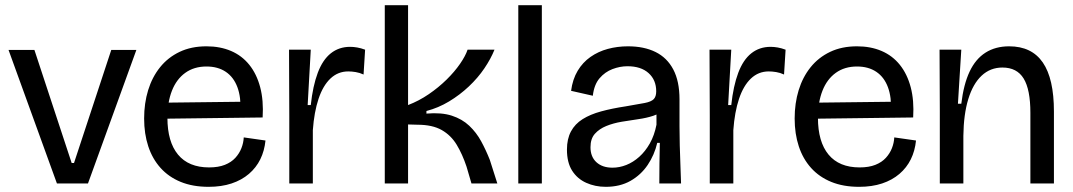

<svg xmlns="http://www.w3.org/2000/svg" viewBox="-20 -709 4147 742"><path d="M200 0 13 -516H113L257 -79H266L410 -516H507L320 0Z M786 13Q725 13 678.5 -6Q632 -25 600.5 -60Q569 -95 553 -143.5Q537 -192 537 -251Q537 -310 552.5 -360.5Q568 -411 598.5 -449Q629 -487 674 -508.5Q719 -530 778 -530Q831 -530 873 -512Q915 -494 943.5 -458.5Q972 -423 985.5 -372Q999 -321 995 -255L594 -250V-312L934 -316L909 -278Q912 -333 897.5 -372Q883 -411 852.5 -431.5Q822 -452 778 -452Q730 -452 696 -427.5Q662 -403 644.5 -358.5Q627 -314 627 -254Q627 -161 668 -111.5Q709 -62 788 -62Q824 -62 849 -72Q874 -82 889.5 -99Q905 -116 913 -136.5Q921 -157 922 -178L1006 -166Q1002 -126 986 -93.5Q970 -61 942 -37Q914 -13 875 0Q836 13 786 13Z M1098 0V-260L1097 -517H1181L1169 -303H1181Q1189 -377 1208 -427.5Q1227 -478 1258.5 -503Q1290 -528 1333 -528Q1346 -528 1360.5 -525.5Q1375 -523 1391 -517L1385 -421Q1370 -428 1354.5 -430.5Q1339 -433 1326 -433Q1286 -433 1257 -405.5Q1228 -378 1211 -327Q1194 -276 1189 -206V0Z M1467 0V-689H1557V-303Q1599 -319 1637 -345Q1675 -371 1706 -401.5Q1737 -432 1758 -462.5Q1779 -493 1787 -517H1891Q1877 -482 1852 -445Q1827 -408 1792 -375Q1757 -342 1715.5 -317Q1674 -292 1628 -280V-270Q1686 -275 1726 -262Q1766 -249 1793.5 -223Q1821 -197 1839.5 -163Q1858 -129 1873 -91L1902 0H1802L1783 -65Q1767 -113 1745 -149.5Q1723 -186 1687 -206.5Q1651 -227 1593 -227L1557 -228V0Z M1983 0V-689H2074V0Z M2321 13Q2280 13 2245.5 -2.5Q2211 -18 2191 -49.5Q2171 -81 2171 -131Q2171 -172 2186.5 -201Q2202 -230 2231.5 -248.5Q2261 -267 2303 -278.5Q2345 -290 2398 -298Q2446 -306 2471.5 -311Q2497 -316 2506.5 -326Q2516 -336 2516 -356Q2516 -400 2486.5 -426.5Q2457 -453 2405 -453Q2376 -453 2347 -442Q2318 -431 2297 -406.5Q2276 -382 2271 -339L2187 -358Q2193 -403 2212.5 -435.5Q2232 -468 2262 -489Q2292 -510 2329 -520Q2366 -530 2407 -530Q2469 -530 2513.5 -508Q2558 -486 2582 -440.5Q2606 -395 2606 -325V-220Q2606 -185 2607 -147.5Q2608 -110 2609.5 -72.5Q2611 -35 2612 0H2528Q2528 -39 2528.5 -77.5Q2529 -116 2530 -157H2520Q2509 -110 2483 -71.5Q2457 -33 2416.5 -10Q2376 13 2321 13ZM2347 -61Q2374 -61 2400.5 -71.5Q2427 -82 2450.5 -103Q2474 -124 2491.5 -155Q2509 -186 2517 -227V-283L2544 -286Q2530 -270 2504.5 -261.5Q2479 -253 2447 -248.5Q2415 -244 2382.5 -238.5Q2350 -233 2323 -222Q2296 -211 2279 -192Q2262 -173 2262 -140Q2262 -103 2285 -82Q2308 -61 2347 -61Z M2723 0V-260L2722 -517H2806L2794 -303H2806Q2814 -377 2833 -427.5Q2852 -478 2883.5 -503Q2915 -528 2958 -528Q2971 -528 2985.5 -525.5Q3000 -523 3016 -517L3010 -421Q2995 -428 2979.5 -430.5Q2964 -433 2951 -433Q2911 -433 2882 -405.5Q2853 -378 2836 -327Q2819 -276 2814 -206V0Z M3300 13Q3239 13 3192.5 -6Q3146 -25 3114.5 -60Q3083 -95 3067 -143.5Q3051 -192 3051 -251Q3051 -310 3066.5 -360.5Q3082 -411 3112.5 -449Q3143 -487 3188 -508.5Q3233 -530 3292 -530Q3345 -530 3387 -512Q3429 -494 3457.5 -458.5Q3486 -423 3499.5 -372Q3513 -321 3509 -255L3108 -250V-312L3448 -316L3423 -278Q3426 -333 3411.5 -372Q3397 -411 3366.5 -431.5Q3336 -452 3292 -452Q3244 -452 3210 -427.5Q3176 -403 3158.5 -358.5Q3141 -314 3141 -254Q3141 -161 3182 -111.5Q3223 -62 3302 -62Q3338 -62 3363 -72Q3388 -82 3403.5 -99Q3419 -116 3427 -136.5Q3435 -157 3436 -178L3520 -166Q3516 -126 3500 -93.5Q3484 -61 3456 -37Q3428 -13 3389 0Q3350 13 3300 13Z M3612 0V-278L3611 -517H3695L3682 -308H3695Q3704 -383 3727 -432Q3750 -481 3788.5 -505.5Q3827 -530 3880 -530Q3967 -530 4010 -467.5Q4053 -405 4053 -278V0H3962V-273Q3962 -363 3936 -405.5Q3910 -448 3854 -448Q3807 -448 3773.5 -416.5Q3740 -385 3722 -326Q3704 -267 3703 -184V0Z"/></svg>

Font: Bricolage Grotesque 60pt
Style: Regular
Weight: 400
Version: Version 1.001;gftools[0.9.33.dev8+g029e19f]